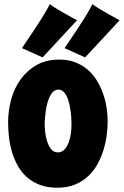

<svg xmlns="http://www.w3.org/2000/svg" viewBox="-20 -857 582 902"><path d="M485.8 -285.2Q485.8 -256.8 481.4 -222.9Q477.1 -189 466.8 -154.5Q456.5 -120.1 439 -87.6Q421.4 -55.2 395.3 -30.3Q369.1 -5.4 333 9.8Q296.9 24.9 249 24.9Q201.2 24.9 165.3 10.7Q129.4 -3.4 103.8 -27.1Q78.1 -50.8 61.5 -81.8Q44.9 -112.8 35.2 -147Q25.4 -181.2 21.7 -216.1Q18.1 -251 18.1 -282.2Q18.1 -337.4 32.7 -390.4Q47.4 -443.4 77.4 -484.9Q107.4 -526.4 152.6 -551.8Q197.8 -577.1 258.8 -577.1Q299.8 -577.1 332.5 -564.7Q365.2 -552.2 390.6 -530.8Q416 -509.3 433.8 -480.5Q451.7 -451.7 463.4 -419.4Q475.1 -387.2 480.5 -352.5Q485.8 -317.9 485.8 -285.2ZM315.9 -269Q315.9 -280.3 315.2 -297.1Q314.5 -314 312 -332.5Q309.6 -351.1 305.4 -369.6Q301.3 -388.2 294.4 -402.8Q287.6 -417.5 277.6 -426.8Q267.6 -436 253.9 -436Q240.7 -436 231 -427.2Q221.2 -418.5 214.1 -404.3Q207 -390.1 202.4 -372.3Q197.8 -354.5 195.1 -336.7Q192.4 -318.8 191.2 -302.5Q189.9 -286.1 189.9 -274.9Q189.9 -258.8 192.4 -235.8Q194.8 -212.9 201.7 -191.9Q208.5 -170.9 220.5 -156Q232.4 -141.1 252 -141.1Q270.5 -141.1 283 -154.8Q295.4 -168.5 302.7 -188.2Q310.1 -208 313 -230Q315.9 -252 315.9 -269ZM180.2 -587.4 83 -630.9Q112.8 -673.8 138.7 -713.4Q149.4 -730 160.9 -747.6Q172.4 -765.1 182.4 -781.5Q192.4 -797.9 200.7 -812.5Q209 -827.1 213.9 -837.4Q229 -826.2 250.7 -813Q272.5 -799.8 293 -788.6Q316.4 -775.4 341.8 -761.7ZM379.9 -587.4 283.2 -630.9Q313 -673.8 338.9 -713.4Q349.6 -730 361.1 -747.6Q372.6 -765.1 382.6 -781.5Q392.6 -797.9 400.9 -812.5Q409.2 -827.1 414.1 -837.4Q429.2 -826.2 450.9 -813Q472.7 -799.8 493.2 -788.6Q516.6 -775.4 542 -761.7Z"/></svg>

Font: Spicy Rice
Style: Regular
Weight: 400
Version: Version 1.000